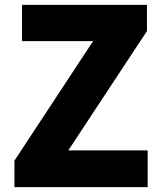

<svg xmlns="http://www.w3.org/2000/svg" viewBox="-20 -764 659 784"><path d="M39 0H583V-150H259L580 -637V-744H70V-596H360L39 -108Z"/></svg>

Font: Noto Sans CJK JP Black
Style: Regular
Weight: 900
Designer: Ryoko NISHIZUKA (kana & ideographs); Paul D. Hunt (Latin, Greek & Cyrillic); Wenlong ZHANG (bopomofo); Sandoll Communica
Foundry: Adobe Systems Incorporated
Version: Version 1.004;PS 1.004;hotconv 1.0.82;makeotf.lib2.5.63406